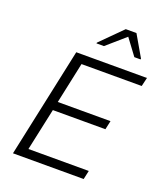

<svg xmlns="http://www.w3.org/2000/svg" viewBox="-163 -1024 971 1133"><g transform="rotate(20 322.5 -458.0)"><path d="M296 -783 295 -778H342L458 -879L533 -778H572L573 -783L496 -916H429ZM201 -688 54 0H498L510 -55H131L188 -320H518L530 -375H199L254 -633H632L645 -688Z"/></g></svg>

Font: Saira UNSAM Light Italic
Style: Regular
Weight: 300
Italic angle: -12°
Designer: Hector Gatti with collaboration of the Omnibus-Type team
Foundry: Omnibus-Type
Version: Version 0.072;PS 000.072;hotconv 1.0.88;makeotf.lib2.5.64775